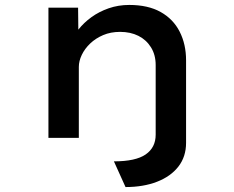

<svg xmlns="http://www.w3.org/2000/svg" viewBox="-20 -558 945 777"><path d="M488 199 441 95Q529 95 569.5 67Q610 39 610 -13V-295Q610 -336 591 -366.5Q572 -397 540 -413Q508 -429 466 -429Q428 -429 397.5 -416Q367 -403 345 -382Q323 -361 311 -336Q299 -311 299 -287V0H176V-527H296L297 -438Q319 -466 350 -488.5Q381 -511 420 -524.5Q459 -538 503 -538Q579 -538 630 -509.5Q681 -481 707 -430Q733 -379 733 -314V20Q733 76 702 116Q671 156 615.5 177.5Q560 199 488 199Z"/></svg>

Font: Lexend Peta Medium
Style: Regular
Weight: 500
Designer: Bonnie Shaver-Troup, Thomas Jockin
Foundry: Lexend
Version: Version 1.007